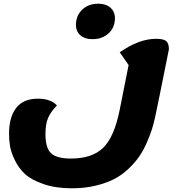

<svg xmlns="http://www.w3.org/2000/svg" viewBox="-20 -741 974 1039"><path d="M480 -529Q439 -529 415 -550Q391 -571 391 -606Q391 -657 425 -689Q459 -721 512 -721Q553 -721 577.5 -699.5Q602 -678 602 -643Q602 -592 567.5 -560.5Q533 -529 480 -529ZM369 278Q281 278 215 255Q149 232 115 200.5Q81 169 60 125Q39 81 34 48.5Q29 16 29 -18Q29 -107 67.5 -157Q106 -207 185 -207Q225 -207 251.5 -195.5Q278 -184 288 -170Q256 -138 241 -104.5Q226 -71 226 -15Q226 61 257 89Q288 117 364 117Q477 117 537 60Q597 3 627 -143L676 -389L628 -458Q732 -531 825 -531Q865 -531 879.5 -518.5Q894 -506 894 -474Q830 -154 820 -110Q812 -73 802.5 -42.5Q793 -12 775 29.5Q757 71 735 103.5Q713 136 678 170Q643 204 600.5 226.5Q558 249 498.5 263.5Q439 278 369 278Z"/></svg>

Font: Lemonada
Style: Bold
Weight: 700
Designer: Mohamed Gaber (Arabic), Eduardo Tunni (Latin)
Foundry: Kief Type Foundry
Version: Version 4.004